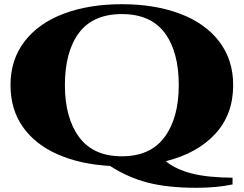

<svg xmlns="http://www.w3.org/2000/svg" viewBox="-20 -778 1160 914"><path d="M771 -9Q819 29 893.5 48Q968 67 1087 68V100Q1012 116 914 116Q781 116 686 92Q591 68 504 12Q362 4 255 -43Q148 -90 89 -173.5Q30 -257 30 -373Q30 -494 97 -581Q164 -668 284 -713Q404 -758 560 -758Q716 -758 836 -713Q956 -668 1023 -581Q1090 -494 1090 -373Q1090 -234 1005.5 -141.5Q921 -49 771 -11ZM560 -34Q696 -34 763.5 -125.5Q831 -217 831 -373Q831 -532 764 -621.5Q697 -711 560 -711Q423 -711 356 -621.5Q289 -532 289 -373Q289 -217 356.5 -125.5Q424 -34 560 -34Z"/></svg>

Font: FFF_Oezguer-Guendem
Style: Bold
Weight: 700
Designer: bBox Type GmbH
Foundry: bBox Type GmbH
Version: Version 1.004